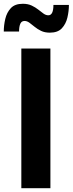

<svg xmlns="http://www.w3.org/2000/svg" viewBox="-41 -997 385 1017"><path d="M223 -824Q196 -824 176.5 -833.5Q157 -843 142.5 -855Q128 -867 115 -876.5Q102 -886 89 -886Q73 -886 66.5 -871Q60 -856 60 -830H-21Q-21 -863 -13 -897Q-5 -931 16.5 -954Q38 -977 80 -977Q107 -977 127 -967.5Q147 -958 162 -946Q177 -934 189.5 -925Q202 -916 215 -916Q242 -916 242 -971H324Q324 -938 316 -904Q308 -870 286.5 -847Q265 -824 223 -824ZM72 0V-740H226V0Z"/></svg>

Font: Be Vietnam Pro
Style: Bold
Weight: 700
Designer: Lam Bao, Tony Le, Vietanh Nguyen
Foundry: Yellow Type Foundry
Version: Version 1.002; ttfautohint (v1.8.3)